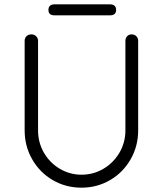

<svg xmlns="http://www.w3.org/2000/svg" viewBox="-20 -859 753 888"><path d="M619 -670V-256Q619 -183 584 -122Q549 -61 489 -26Q429 9 357 9Q284 9 224 -26Q164 -61 129 -122Q94 -183 94 -256V-670Q94 -683 102.5 -691.5Q111 -700 126 -700Q138 -700 147 -691.5Q156 -683 156 -670V-256Q156 -200 183 -153Q210 -106 256.5 -78.5Q303 -51 357 -51Q412 -51 458.5 -78.5Q505 -106 532.5 -153Q560 -200 560 -256V-670Q560 -683 568 -691.5Q576 -700 589 -700Q602 -700 610.5 -691.5Q619 -683 619 -670ZM204 -813Q204 -839 233 -839H488Q517 -839 517 -813Q517 -788 488 -788H233Q204 -788 204 -813Z"/></svg>

Font: Quicksand
Style: Regular
Weight: 400
Designer: Andrew Paglinawan
Foundry: Andrew Paglinawan
Version: Version 3.000